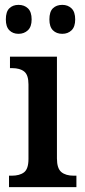

<svg xmlns="http://www.w3.org/2000/svg" viewBox="-20 -769 348 789"><path d="M4 -689Q4 -721 18.5 -735Q33 -749 56 -749Q80 -749 95 -734.5Q110 -720 110 -689Q110 -659 94.5 -644.5Q79 -630 56 -630Q33 -630 18.5 -644.5Q4 -659 4 -689ZM183 -689Q183 -721 197.5 -735Q212 -749 236 -749Q259 -749 274 -734.5Q289 -720 289 -689Q289 -659 274 -644.5Q259 -630 236 -630Q212 -630 197.5 -644.5Q183 -659 183 -689ZM17 -47H28Q61 -47 79 -61Q97 -75 97 -116V-422Q97 -461 79.5 -475Q62 -489 30 -489H21V-536H214V-118Q214 -77 232 -62Q250 -47 283 -47H294V0H17Z"/></svg>

Font: Noto Serif NarrowSemiBold
Style: Regular
Weight: 600
Width: 4
Designer: Monotype Design Team
Foundry: Monotype Imaging Inc.
Version: Version 1.001